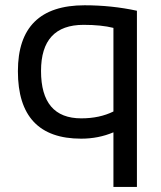

<svg xmlns="http://www.w3.org/2000/svg" viewBox="-20 -533 620 738"><path d="M416 -425.8Q369.6 -437.5 301.3 -437.5Q137.7 -437.5 137.7 -260.3Q137.7 -78.1 292.5 -78.1Q362.8 -78.1 416 -104.5ZM506.3 185.5H416V-24.4Q358.4 0 292 0Q48.8 0 48.8 -259.3Q48.8 -512.7 305.2 -512.7Q409.2 -512.7 506.3 -491.7Z"/></svg>

Font: Sansation
Style: Regular
Weight: 400
Designer: Bernd Montag
Version: Version 1.301